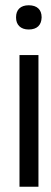

<svg xmlns="http://www.w3.org/2000/svg" viewBox="-20 -709 195 729"><path d="M54 -500V0H126V-500ZM41 -642C41 -615 58 -597 89 -597C121 -597 137 -614 138 -642V-644C138 -672 121 -689 89 -689C58 -689 41 -672 41 -644Z"/></svg>

Font: LT Wave Text Light
Style: Regular
Weight: 300
Designer: Daniel Lyons
Version: Version 2.5 (Glyphs App)